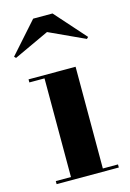

<svg xmlns="http://www.w3.org/2000/svg" viewBox="-116 -759 550 814"><g transform="rotate(-15 159.0 -352.0)"><path d="M156 -633.5 312 -561.5 319 -568.5 199 -703.5H114L-6 -568.5L1 -561.5ZM28.5 -13.5V0H301.5V-13.5H235V-460H28.5V-446.5H95V-13.5Z"/></g></svg>

Font: Bodoni* 16pt
Style: Bold
Weight: 700
Version: Version 2.3